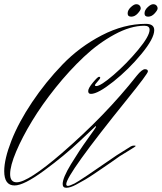

<svg xmlns="http://www.w3.org/2000/svg" viewBox="-37 -846 767 910"><path d="M585 -767Q568 -767 568 -782.5Q568 -798 583 -812Q598 -826 608.5 -826Q619 -826 624.5 -820Q630 -814 630 -806Q630 -798 616 -782.5Q602 -767 585 -767ZM665 -767Q648 -767 648 -782.5Q648 -798 663 -812Q678 -826 688.5 -826Q699 -826 704.5 -820Q710 -814 710 -806Q710 -798 696 -782.5Q682 -767 665 -767ZM531 -106Q565 -127 585.5 -139.5Q606 -152 606 -154Q606 -156 598 -156Q590 -156 583 -152L516 -110Q340 12 316.5 23.5Q293 35 285 35Q277 35 277 27Q277 -18 567 -377Q664 -497 664 -507.5Q664 -518 650 -518Q636 -518 611 -487Q463 -299 256 -120Q96 18 42 18Q11 18 11 -21Q11 -60 39.5 -127.5Q68 -195 115 -272.5Q162 -350 226.5 -430.5Q291 -511 360 -576Q429 -641 505.5 -682.5Q582 -724 647 -724Q672 -724 672 -705Q672 -675 617.5 -609.5Q563 -544 501.5 -491Q440 -438 419 -438Q413 -438 413 -442Q413 -446 425.5 -459.5Q438 -473 438 -477.5Q438 -482 432 -482Q426 -482 403.5 -455Q381 -428 381 -414.5Q381 -401 394 -401Q427 -401 500 -459Q573 -517 633.5 -590.5Q694 -664 694 -703Q694 -733 654 -733Q550 -733 445 -678.5Q340 -624 259.5 -540.5Q179 -457 115 -361.5Q51 -266 17 -179Q-17 -92 -17 -35Q-17 33 32 33Q76 33 172 -37.5Q268 -108 342 -178L416 -248Q418 -248 418 -245Q418 -242 378.5 -187.5Q339 -133 299.5 -68Q260 -3 260 26Q260 44 277 44Q296 44 323 29.5Q350 15 367 5Q384 -5 408.5 -21.5Q433 -38 449 -49Q465 -60 492 -78.5Q519 -97 531 -106Z"/></svg>

Font: Herr Von Muellerhoff
Style: Regular
Weight: 400
Version: Version 1.000